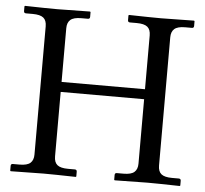

<svg xmlns="http://www.w3.org/2000/svg" viewBox="-49 -697 798 749"><g transform="rotate(5 350.5 -322.5)"><path d="M513.7 -71.8V-324.2H187V-71.8Q187 -48.3 199.7 -38.1Q212.4 -27.8 241.7 -27.8H268.1Q276.4 -27.8 276.4 -19.5V-1L274.4 1Q187.5 -1 148.4 -1L19.5 1L17.6 -1V-19.5Q17.6 -27.8 25.4 -27.8H51.8Q81.5 -27.8 94 -38.8Q106.4 -49.8 106.4 -71.8V-573.7Q106.4 -597.2 93.8 -607.4Q81.1 -617.7 51.8 -617.7H25.4Q17.1 -617.7 17.1 -626V-644.5L19 -646.5Q106 -644.5 145 -644.5L273.9 -646.5L275.9 -644.5V-626Q275.9 -617.7 268.1 -617.7H241.7Q211.9 -617.7 199.5 -606.7Q187 -595.7 187 -573.7V-363.3H513.7V-573.7Q513.7 -597.2 501 -607.4Q488.3 -617.7 459 -617.7H432.6Q424.3 -617.7 424.3 -626V-644.5L426.3 -646.5Q513.2 -644.5 552.2 -644.5L681.2 -646.5L683.1 -644.5V-626Q683.1 -617.7 675.3 -617.7H648.9Q619.1 -617.7 606.7 -606.7Q594.2 -595.7 594.2 -573.7V-71.8Q594.2 -48.3 606.9 -38.1Q619.6 -27.8 648.9 -27.8H675.3Q683.6 -27.8 683.6 -19.5V-1L681.6 1Q594.7 -1 555.7 -1L426.8 1L424.8 -1V-19.5Q424.8 -27.8 432.6 -27.8H459Q488.8 -27.8 501.2 -38.8Q513.7 -49.8 513.7 -71.8Z"/></g></svg>

Font: Libertinage
Style: f
Weight: 400
Designer: OSP
Foundry: OSP
Version: Version 1.0; 2008; OFL relea